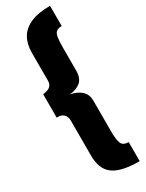

<svg xmlns="http://www.w3.org/2000/svg" viewBox="-269 -879 858 1126"><g transform="rotate(-30 160.0 -316.0)"><path d="M307 210Q242 210 197.5 199.5Q153 189 126.5 168Q100 147 88 114.5Q76 82 76 38V-199Q76 -217 68.5 -230Q61 -243 47 -249.5Q33 -256 13 -254V-413Q30 -415 44.5 -420Q59 -425 68 -436.5Q77 -448 77 -468V-656Q77 -715 101 -756.5Q125 -798 176 -820Q227 -842 307 -842V-705Q283 -705 270.5 -695Q258 -685 254 -659.5Q250 -634 250 -586V-438Q250 -385 222.5 -361.5Q195 -338 148 -334Q195 -325 222 -300Q249 -275 249 -234V-23Q249 30 259 55.5Q269 81 307 81Z"/></g></svg>

Font: Exo Thin ExtraBold
Style: Regular
Weight: 800
Version: Version 2.000